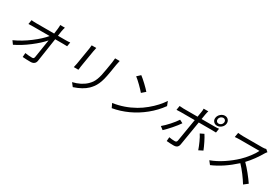

<svg xmlns="http://www.w3.org/2000/svg" viewBox="80 -1977 4621 3183"><g transform="rotate(30 2390.0 -385.5)"><path d="M150.2 -73.2 105.5 -134.9Q253.2 -201.7 390.6 -305.8Q528.1 -409.8 605.1 -502.8H289.4Q240.1 -502.8 200.6 -500L214.1 -581Q247.5 -576 301.5 -576H649.5Q658 -637.8 661.6 -668Q661.9 -672.9 663.2 -686.4Q664.4 -699.9 665 -706.7Q665.5 -713.4 666 -727.6Q666.5 -741.8 665.8 -748.9H755Q742.5 -709.5 735.4 -668L722.3 -576H872.5Q920.1 -576 954.2 -581L941.1 -501.1Q906.2 -502.8 863.3 -502.8H711.3Q672.2 -235.1 643.1 -50.1Q637.1 -12.4 611.7 7.3Q586.3 27 543.7 27Q463.1 27 391.7 21L397.4 -57.2Q466.6 -46.2 530.5 -46.2Q550.8 -46.2 559.7 -55Q568.5 -63.9 571.7 -84.2Q599.4 -250.7 626.4 -431.1Q548.7 -340.9 415.8 -239.2Q283 -137.4 150.2 -73.2Z M1285.9 -718H1373.9Q1366.5 -690.3 1359.4 -649.1L1306.5 -329.9Q1298.7 -281.2 1297.6 -257.1H1209.5Q1222.7 -312.5 1225.9 -331L1278.4 -649.1Q1283.7 -680.8 1285.9 -718ZM1730.1 -725.1H1817.8Q1805.8 -676.1 1800.1 -642L1774.9 -487.9Q1760.7 -402.3 1745.2 -342.5Q1729.8 -282.7 1709.2 -238.5Q1688.6 -194.2 1666.7 -164.1Q1644.9 -133.9 1611.5 -100.1Q1524.1 -14.6 1360.4 39.1L1309.3 -27Q1465.9 -64.6 1559.3 -154.1Q1590.2 -183.9 1611 -214.1Q1631.7 -244.3 1647.5 -285.5Q1663.4 -326.7 1673.8 -372.9Q1684.3 -419 1696.4 -491.1L1721.2 -642Q1725.9 -669.7 1730.1 -725.1Z M2245 -701Q2289.4 -668 2355.5 -605.8Q2421.5 -543.7 2456.3 -502.8L2386.4 -442.8Q2354.4 -481.9 2290 -545.3Q2225.5 -608.7 2181.1 -642ZM2056.8 -60Q2270.6 -90.9 2462 -199.9Q2540.5 -245 2614.7 -306.1Q2688.9 -367.2 2745.2 -429.3Q2801.5 -491.5 2840.2 -551.8L2871.8 -470.2Q2780.2 -342.7 2654.5 -240.8Q2528.8 -138.8 2386 -73.3Q2243.3 -7.8 2094.1 18.1Z M3038 -495 3051.1 -576Q3097.7 -571 3131.4 -571H3397.4L3413.7 -669Q3421.2 -712.7 3418 -736.9H3507.8Q3497.9 -712.7 3490.4 -668L3474.4 -571H3727.3Q3774.9 -571 3806.1 -576L3793 -496.1Q3771.7 -497.9 3716.3 -497.9H3462.4L3385.7 -35.2Q3379.3 3.2 3356.5 22Q3333.8 40.8 3291.2 40.8Q3222.7 40.8 3156.2 34.1L3161.9 -41.9Q3217 -30.9 3271 -30.9Q3290.1 -30.9 3300.4 -39.6Q3310.7 -48.3 3313.9 -67.1L3385.3 -497.9H3119.3Q3073.2 -497.9 3038 -495ZM3784.4 -812.1Q3827.8 -812.1 3853.3 -780.9Q3878.9 -749.6 3871.8 -706Q3864.7 -662.6 3828.8 -632.3Q3793 -601.9 3749.6 -601.9Q3706.7 -601.9 3681.1 -632.3Q3655.5 -662.6 3662.6 -706Q3669.7 -749.3 3705.6 -780.7Q3741.5 -812.1 3784.4 -812.1ZM2947.8 -133.2Q3002.1 -177.2 3068.4 -251.1Q3134.6 -324.9 3172.2 -383.2L3234 -350.9Q3196 -293 3127.3 -214.5Q3058.6 -136 3006.4 -88.1ZM3685.4 -94.1Q3664.8 -155.2 3630.7 -230.5Q3596.6 -305.8 3567.5 -348L3638.1 -382.1Q3667.3 -338.8 3704.4 -263.7Q3741.5 -188.6 3762.8 -133.2ZM3756.7 -644.9Q3782.3 -644.9 3802.9 -662.6Q3823.5 -680.4 3827.8 -706Q3832 -731.5 3817.3 -749.8Q3802.6 -768.1 3777 -768.1Q3752.1 -768.1 3731.5 -749.8Q3710.9 -731.5 3706.7 -706Q3702.4 -680.4 3717.2 -662.6Q3731.9 -644.9 3756.7 -644.9Z M4652 -676.8 4695 -639.9Q4678.6 -622.2 4663.7 -598Q4625.7 -530.9 4570.3 -454.5Q4514.9 -378.2 4456.3 -317.1Q4516.3 -257.8 4581 -177.2Q4645.6 -96.6 4688.2 -33L4612.6 25.9Q4571.4 -41.9 4513.5 -119.1Q4455.6 -196.4 4396.7 -258.2Q4186.8 -67.5 3977.3 21L3926.8 -43Q4043.3 -85.6 4158 -161.8Q4272.7 -237.9 4366.8 -327.1Q4426.5 -383.9 4484.7 -459.5Q4543 -535.2 4570 -593H4197.1Q4148.1 -593 4100.1 -588.1L4114.7 -675.1Q4126.1 -673.3 4158.2 -670.6Q4190.3 -668 4209.5 -668H4578.5Q4623.6 -668 4652 -676.8Z"/></g></svg>

Font: Karasuma Gothic
Style: Italic
Weight: 400
Italic angle: -9.39999°
Designer: Rasmus Andersson / Ryoko Nishizuka
Foundry: Genbu
Version: Version 1.00